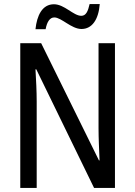

<svg xmlns="http://www.w3.org/2000/svg" viewBox="-20 -927 666 947"><path d="M155 -783H205C212 -820 226 -841 248 -841C283 -841 332 -784 382 -784C433 -784 466 -829 472 -907H422C414 -871 404 -849 381 -849C342 -849 298 -906 246 -906C188 -906 162 -850 155 -783ZM547 0V-714H466V-294C466 -247 469 -187 471 -136H468L183 -714H80V0H161V-426C161 -477 158 -533 155 -585H159L444 0Z"/></svg>

Font: Noto Sans Lao UI Cond
Style: Regular
Weight: 400
Width: 3
Designer: Monotype Design Team
Foundry: Monotype Imaging Inc.
Version: Version 2.000